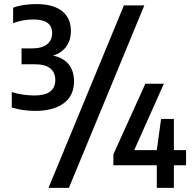

<svg xmlns="http://www.w3.org/2000/svg" viewBox="-20 -834 926 922"><path d="M149 -301.5Q90 -301.5 36.5 -317.5V-392Q62.5 -383.5 91.5 -379.5Q120.5 -375.5 145.5 -375.5Q245.5 -375.5 245.5 -450Q245.5 -486 221.2 -505.8Q197 -525.5 143.5 -525.5H83.5V-601.5H132Q182 -601.5 206.2 -621.5Q230.5 -641.5 230.5 -675Q230.5 -740.5 141 -740.5Q115.5 -740.5 90 -736Q64.5 -731.5 43 -722.5V-797Q64 -805.5 94.5 -810Q125 -814.5 153.5 -814.5Q235 -814.5 277.8 -781Q320.5 -747.5 320.5 -685Q320.5 -641 298 -610.2Q275.5 -579.5 234.5 -567Q285 -556.5 310.2 -524.5Q335.5 -492.5 335.5 -443.5Q335.5 -375 286 -338.2Q236.5 -301.5 149 -301.5ZM213 68 575 -808H673L311 68ZM524.5 -40.5V-93L678 -432H767L624.5 -113H733L753.5 -263H815V-113H873.5V-40.5H815V68H733V-40.5Z"/></svg>

Font: Encode Sans Condensed SemiBold
Style: Regular
Weight: 600
Width: 3
Designer: Multiple Designers
Foundry: Impallari Type
Version: Version 3.000; ttfautohint (v1.8.3) -l 8 -r 50 -G 200 -x 14 